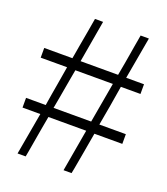

<svg xmlns="http://www.w3.org/2000/svg" viewBox="-137 -815 811 935"><g transform="rotate(20 268.5 -347.5)"><path d="M383.8 -452.1H189.5Q188 -444.3 185.1 -428Q182.1 -411.6 178.5 -391.1Q174.8 -370.6 170.9 -347.7Q167 -324.7 163.3 -304.2Q159.7 -283.7 156.7 -267.6Q153.8 -251.5 152.3 -243.7H347.2ZM526.9 -193.4H382.3Q381.3 -187 378.4 -170.9Q375.5 -154.8 371.8 -133.3Q368.2 -111.8 363.8 -87.4Q359.4 -63 355.5 -40.8Q351.6 -18.6 348.4 -1Q345.2 16.6 343.3 24.9H301.8L339.8 -193.4H144Q142.6 -185.5 139.4 -168Q136.2 -150.4 132.3 -128.4Q128.4 -106.4 124.3 -82.3Q120.1 -58.1 116.5 -36.6Q112.8 -15.1 109.9 1.5Q106.9 18.1 105.5 24.9H63.5L102.1 -193.4H9.8V-243.7H111.8Q112.8 -250.5 115.5 -267.3Q118.2 -284.2 121.8 -305.7Q125.5 -327.1 129.6 -351.1Q133.8 -375 137.2 -396Q140.6 -417 143.3 -432.4Q146 -447.8 146.5 -452.1H9.8V-502.4H155.8Q157.2 -509.8 160.2 -526.6Q163.1 -543.5 166.7 -564.9Q170.4 -586.4 174.8 -610.4Q179.2 -634.3 182.9 -656Q186.5 -677.7 189.5 -694.8Q192.4 -711.9 193.8 -719.7H235.8L198.2 -502.4H392.6Q394 -510.7 397.2 -528.1Q400.4 -545.4 404.3 -567.1Q408.2 -588.9 412.1 -613Q416 -637.2 419.7 -658.7Q423.3 -680.2 426.3 -696.5Q429.2 -712.9 430.2 -719.7H473.1L434.6 -502.4H526.9V-452.1H425.3Q417 -400.4 408 -347.2Q398.9 -293.9 389.6 -243.7H526.9Z"/></g></svg>

Font: XB Niloofar
Style: Regular
Weight: 400
Designer: Behnam
Foundry: Irmug
Version: Version 7.201 2008